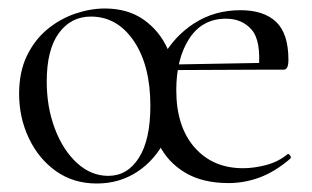

<svg xmlns="http://www.w3.org/2000/svg" viewBox="-20 -419 735 452"><path d="M208 13Q153 13 112 -16Q71 -45 48 -93.5Q25 -142 25 -198Q25 -250 43.5 -288Q62 -326 92 -350.5Q122 -375 157.5 -387Q193 -399 227 -399Q281 -399 318.5 -372.5Q356 -346 375.5 -302Q395 -258 395 -207Q395 -141 370 -91.5Q345 -42 303 -14.5Q261 13 208 13ZM235 -5Q280 -5 307 -47.5Q334 -90 334 -170Q334 -265 295 -322.5Q256 -380 194 -380Q147 -380 118.5 -341Q90 -302 90 -227Q90 -167 109 -116.5Q128 -66 161 -35.5Q194 -5 235 -5ZM518 12Q457 12 416 -12.5Q375 -37 354.5 -78.5Q334 -120 334 -170Q334 -230 361.5 -281.5Q389 -333 437 -364Q485 -395 546 -395Q601 -395 630 -367.5Q659 -340 659 -278Q659 -255 648 -255H589Q595 -323 572.5 -349Q550 -375 512 -375Q456 -375 425.5 -328Q395 -281 395 -207Q395 -121 438 -72Q481 -23 552 -23Q578 -23 606.5 -30.5Q635 -38 657 -56Q659 -58 662.5 -53.5Q666 -49 664 -46Q628 -15 592 -1.5Q556 12 518 12ZM380 -254 379 -267 601 -271V-255Z"/></svg>

Font: Cormorant Garamond Light
Style: Regular
Weight: 400
Version: Version 4.001